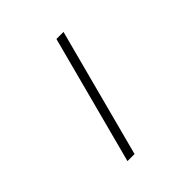

<svg xmlns="http://www.w3.org/2000/svg" viewBox="-237 -991 1324 1324"><g transform="rotate(-45 425.0 -329.0)"><path d="M579 -800 330 142H261L510 -800Z"/></g></svg>

Font: League Mono Wide Light
Style: Regular
Weight: 300
Width: 8
Designer: Tyler Finck
Foundry: The League of Moveable Type / Tyler Finck
Version: Version 2.210